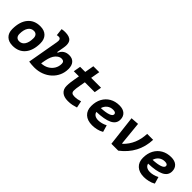

<svg xmlns="http://www.w3.org/2000/svg" viewBox="221 -1904 3075 3075"><g transform="rotate(45 1758.0 -367.0)"><path d="M245.1 9.8Q153.8 9.8 102.8 -39.8Q51.8 -89.4 51.8 -177.7Q51.8 -342.8 127.9 -435.1Q204.1 -527.3 339.8 -527.3Q431.2 -527.3 482.2 -476.6Q533.2 -425.8 533.2 -335Q533.2 -172.4 457 -81.3Q380.9 9.8 245.1 9.8ZM268.6 -115.7Q329.1 -115.7 363 -168.2Q397 -220.7 397 -314Q397 -355.5 376.5 -378.7Q356 -401.9 318.8 -401.9Q257.3 -401.9 222.7 -349.4Q188 -296.9 188 -203.6Q188 -162.1 209.2 -138.9Q230.5 -115.7 268.6 -115.7Z M734.4 9.8Q703.6 9.8 673.8 7.1Q644 4.4 613.3 0V-0.5H612.8L706.1 -530.8Q709.5 -550.3 709.5 -565.4Q709.5 -585 703.6 -596.7Q692.4 -617.2 664.6 -617.2Q643.6 -617.2 626 -611.8L611.8 -734.9Q630.4 -739.3 648.9 -741Q667.5 -742.7 686 -742.7Q787.1 -742.7 824.7 -695.8Q849.6 -664.6 849.6 -607.9Q849.6 -580.1 843.3 -545.4L821.8 -424.3H835.9Q855 -473.6 896 -500.5Q937 -527.3 995.1 -527.3Q1064.9 -527.3 1103.5 -484.1Q1142.1 -440.9 1142.1 -361.3Q1142.1 -282.2 1111.3 -214.6Q1080.6 -147 1025.4 -96.7Q970.2 -46.4 896 -18.3Q821.8 9.8 734.4 9.8ZM781.2 -192.4 767.6 -115.7Q835.9 -117.7 890.1 -147.9Q944.3 -178.2 975.6 -229.5Q1006.8 -280.8 1006.8 -344.7Q1006.8 -401.9 945.3 -401.9Q896.5 -401.9 849.4 -351.6Q802.2 -301.3 780.8 -189.5Z M1495.6 9.8Q1407.7 9.8 1359.1 -31.5Q1310.5 -72.8 1310.5 -148.4Q1310.5 -170.9 1311.8 -191.7Q1313 -212.4 1316.4 -238Q1319.8 -263.7 1326.2 -301.3L1342.8 -396H1227.1L1248.5 -517.6H1364.3L1391.6 -673.8H1525.9L1498.5 -517.6H1722.2L1700.7 -396H1477.1L1460.4 -301.3Q1452.1 -253.9 1449 -229.5Q1445.8 -205.1 1445.8 -177.7Q1445.8 -145 1463.4 -130.4Q1481 -115.7 1519.5 -115.7Q1556.2 -115.7 1584 -120.6Q1611.8 -125.5 1649.9 -137.7L1673.8 -21.5Q1635.7 -8.8 1593.3 0.5Q1550.8 9.8 1495.6 9.8Z M2059.6 -115.7Q2094.7 -115.7 2134.8 -126.5Q2174.8 -137.2 2211.9 -156.7L2245.6 -41Q2199.2 -13.7 2146.5 -2Q2093.8 9.8 2045.4 9.8Q1938 9.8 1877.7 -45.7Q1817.4 -101.1 1817.4 -199.7Q1817.4 -298.3 1856.9 -371.8Q1896.5 -445.3 1967.5 -486.3Q2038.6 -527.3 2133.3 -527.3Q2213.4 -527.3 2258.5 -487.3Q2303.7 -447.3 2303.7 -376Q2303.7 -284.2 2211.7 -240.2Q2119.6 -196.3 1942.9 -191.4Q1950.7 -155.3 1981 -135.5Q2011.2 -115.7 2059.6 -115.7ZM1950.2 -284.7Q2056.2 -289.6 2114.7 -310.5Q2173.3 -331.5 2173.3 -365.7Q2173.3 -406.2 2109.9 -406.2Q2050.8 -406.2 2008.8 -373.5Q1966.8 -340.8 1950.2 -284.7Z M2474.1 0 2413.1 -517.6 2550.8 -527.3 2590.8 -126H2601.6Q2758.3 -277.8 2767.1 -517.6H2902.3Q2889.6 -198.2 2629.9 0Z M3231.4 -115.7Q3266.6 -115.7 3306.6 -126.5Q3346.7 -137.2 3383.8 -156.7L3417.5 -41Q3371.1 -13.7 3318.4 -2Q3265.6 9.8 3217.3 9.8Q3109.9 9.8 3049.6 -45.7Q2989.3 -101.1 2989.3 -199.7Q2989.3 -298.3 3028.8 -371.8Q3068.4 -445.3 3139.4 -486.3Q3210.4 -527.3 3305.2 -527.3Q3385.3 -527.3 3430.4 -487.3Q3475.6 -447.3 3475.6 -376Q3475.6 -284.2 3383.5 -240.2Q3291.5 -196.3 3114.7 -191.4Q3122.6 -155.3 3152.8 -135.5Q3183.1 -115.7 3231.4 -115.7ZM3122.1 -284.7Q3228 -289.6 3286.6 -310.5Q3345.2 -331.5 3345.2 -365.7Q3345.2 -406.2 3281.7 -406.2Q3222.7 -406.2 3180.7 -373.5Q3138.7 -340.8 3122.1 -284.7Z"/></g></svg>

Font: CaskaydiaCove NF
Style: Bold Italic
Weight: 700
Italic angle: -10°
Designer: Aaron Bell
Foundry: Saja Typeworks
Version: Version 2111.001; VTT 6.35;Nerd Fonts 3.2.1